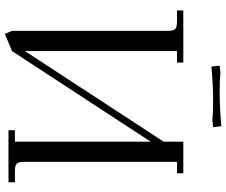

<svg xmlns="http://www.w3.org/2000/svg" viewBox="-89 -806 909 771"><g transform="rotate(90 365.5 -420.5)"><path d="M22 -676.8V-702.1H231V-676.8H185.1V-65.9L548.8 -623V-702.1H675.8V-676.8H629.9V-65.9Q629.9 -41 637 -33.4Q644 -25.9 668.9 -25.9H711.9V0H502.9V-25.9H548.8V-570.8L185.1 -14.2L116.2 14.2L104 -14.2V-637.2Q104 -662.1 96.9 -669.4Q89.8 -676.8 64.9 -676.8ZM244.1 -842.8V-848.1L272 -851.1Q301.8 -848.1 346.2 -848.1Q417 -848.1 486.8 -855L490.2 -827.1V-821.8L461.9 -818.8Q432.1 -821.8 388.2 -821.8Q317.4 -821.8 247.1 -814.9Z"/></g></svg>

Font: Dihjauti
Style: Regular
Weight: 400
Designer: T. Christopher White
Version: Version 3.0.0